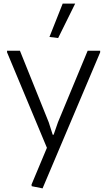

<svg xmlns="http://www.w3.org/2000/svg" viewBox="-20 -820 589 1060"><path d="M155 208 154 199 239 -4 19 -531V-540H90L249 -145L271 -76H276L300 -145L464 -540H533V-531L215 220ZM253 -616 326 -800H395L301 -610Z"/></svg>

Font: Encode Sans Normal
Style: Light
Weight: 300
Designer: Pablo Impallari, Andres Torresi
Foundry: Pablo Impallari, Andres Torresi
Version: Version 1.000; ttfautohint (v1.00) -l 8 -r 50 -G 200 -x 14 -